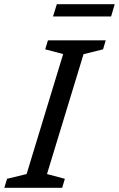

<svg xmlns="http://www.w3.org/2000/svg" viewBox="-40 -889 562 909"><path d="M259 -633 174 -655.5 187 -698H460.5L448 -655.5L355.5 -632.5L182.5 -65L267 -42.5L254.5 0H-19.5L-6.5 -42.5L86 -65ZM211 -811 229 -869H503L486 -811Z"/></svg>

Font: Newsreader 9pt
Style: Italic
Weight: 400
Italic angle: -17°
Designer: Hugues Gentile
Foundry: Production Type
Version: Version 1.003